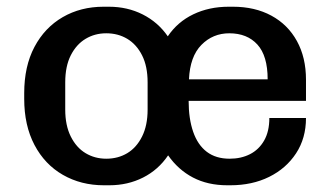

<svg xmlns="http://www.w3.org/2000/svg" viewBox="-20 -541 983 571"><path d="M289 10Q221 10 167 -21Q113 -52 82.5 -110Q52 -168 52 -247V-264Q52 -344 82.5 -401.5Q113 -459 166.5 -490Q220 -521 288 -521H304Q359 -521 404.5 -498Q450 -475 479 -433Q508 -476 555 -498.5Q602 -521 660 -521H673Q738 -521 787 -494.5Q836 -468 863 -419Q890 -370 890 -304V-241H541Q541 -188 554.5 -149Q568 -110 595 -89.5Q622 -69 663 -69Q697 -69 723.5 -82.5Q750 -96 765.5 -123Q781 -150 781 -190H890Q890 -130 860.5 -85Q831 -40 780.5 -15Q730 10 665 10H656Q598 10 554 -13Q510 -36 480 -79Q451 -36 405.5 -13Q360 10 305 10ZM296 -69Q331 -69 358.5 -85.5Q386 -102 402.5 -135Q419 -168 419 -215V-296Q419 -344 402.5 -376.5Q386 -409 358.5 -425.5Q331 -442 296 -442Q262 -442 234.5 -425.5Q207 -409 190.5 -376.5Q174 -344 174 -296V-215Q174 -168 190.5 -135Q207 -102 234.5 -85.5Q262 -69 296 -69ZM542 -305H776Q776 -375 745.5 -408.5Q715 -442 662 -442Q613 -442 579 -407.5Q545 -373 542 -305Z"/></svg>

Font: Chivo Medium
Style: Regular
Weight: 500
Designer: Hector Gatti
Foundry: Omnibus-Type
Version: Version 2.002